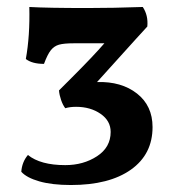

<svg xmlns="http://www.w3.org/2000/svg" viewBox="-20 -523 501 550"><path d="M417 -159Q417 -81 355 -37Q293 7 183 7Q129 7 92.5 -3.5Q56 -14 41 -31Q43 -59 60 -79Q96 -50 167 -50Q219 -50 258 -75.5Q297 -101 297 -145Q297 -177 268 -197Q239 -217 198 -217Q180 -217 167 -213Q160 -222 155 -236.5Q150 -251 149 -264Q186 -301 186 -301Q248 -363 279 -399H192Q163 -399 149 -395Q135 -391 125.5 -379Q116 -367 106 -340Q72 -340 54 -354Q66 -420 64 -503Q116 -500 230 -500Q305 -500 389 -503Q405 -479 402 -447L370 -412L258 -288Q328 -290 372.5 -255Q417 -220 417 -159Z"/></svg>

Font: Vollkorn SC SemiBold
Style: Regular
Weight: 600
Designer: Friedrich Althausen
Foundry: Friedrich Althausen
Version: Version 4.015